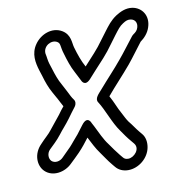

<svg xmlns="http://www.w3.org/2000/svg" viewBox="-80 -674 793 854"><g transform="rotate(-10 316.5 -246.5)"><path d="M440 58C429 58 422 55 416 47L406 35C389 14 381 2 364 -22C346 -45 330 -81 315 -111L307 -126C307 -126 294 -165 264 -125C253 -110 243 -97 236 -88C216 -66 208 -54 193 -38L153 2C139 17 115 21 101 8C89 -4 89 -28 104 -43C118 -57 140 -76 159 -101C173 -120 191 -138 210 -164C222 -180 232 -195 245 -211C252 -220 254 -234 247 -243C239 -253 233 -266 224 -284L205 -320C193 -340 183 -369 176 -392L167 -420C162 -436 162 -449 158 -467C155 -501 194 -523 219 -508C234 -499 227 -487 239 -450C247 -422 258 -388 272 -363C278 -351 286 -336 293 -322C293 -322 305 -289 334 -321L361 -351C393 -386 423 -416 453 -459L479 -494C496 -516 505 -529 521 -539C536 -549 545 -552 558 -550C576 -547 587 -531 580 -509C576 -497 570 -491 557 -482C554 -480 552 -477 550 -475C527 -446 500 -409 477 -382C445 -343 410 -307 373 -264C363 -252 339 -231 351 -213C377 -173 396 -112 426 -71C440 -51 449 -37 467 -16L477 -4C499 23 466 58 440 58ZM533 22C537 -1 533 -24 519 -40L509 -52C494 -70 487 -83 469 -105C460 -118 456 -127 445 -148C431 -172 422 -200 405 -230C440 -272 478 -311 514 -354C538 -383 562 -417 584 -445C602 -458 620 -477 628 -502C645 -553 616 -593 574 -600C544 -605 517 -591 498 -579C471 -561 456 -540 440 -519L413 -483C385 -443 358 -417 324 -379C309 -406 298 -437 288 -472C282 -492 286 -529 250 -551C207 -577 153 -555 126 -516C98 -476 107 -434 118 -398L127 -370C134 -345 145 -314 159 -290L178 -256C184 -245 189 -234 196 -222C187 -211 179 -201 170 -188C153 -166 137 -148 120 -126C109 -111 89 -95 70 -74C32 -36 33 18 62 46C95 78 152 69 186 34C199 21 213 9 227 -6C249 -29 260 -44 277 -66C292 -38 302 -15 322 12C338 34 346 48 365 71L375 83C388 99 408 108 431 108C479 108 525 70 533 22Z"/></g></svg>

Font: Blanket
Style: BdOutlineObl
Weight: 700
Foundry: Cannot Into Space Fonts
Version: Version 0.9